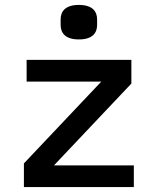

<svg xmlns="http://www.w3.org/2000/svg" viewBox="-20 -759 640 779"><path d="M523 0V-88H199L513 -420V-516H88V-428H391L77 -96V0ZM300 -599C355 -599 374 -625 374 -658V-680C374 -713 355 -739 300 -739C245 -739 226 -713 226 -680V-658C226 -625 245 -599 300 -599Z"/></svg>

Font: IBM Mono Medium
Style: Regular
Weight: 500
Monospace: yes
Designer: Mike Abbink, Paul van der Laan, Pieter van Rosmalen
Foundry: Bold Monday
Version: Version 2.3